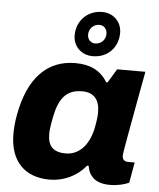

<svg xmlns="http://www.w3.org/2000/svg" viewBox="-55 -835 741 894"><g transform="rotate(5 315.0 -387.5)"><path d="M360 -578C429 -578 478 -628 478 -697C478 -749 439 -787 387 -787C318 -787 268 -736 268 -668C268 -616 307 -578 360 -578ZM366 -638C346 -638 330 -654 330 -676C330 -705 352 -726 379 -726C400 -726 415 -710 415 -687C415 -659 394 -638 366 -638ZM210 12C275 12 336 -16 379 -68H386C389 -50 394 -34 404 -23C422 2 453 12 493 12C527 12 559 4 581 -6L598 -102H567C551 -102 540 -110 540 -129C540 -144 565 -277 587 -398L611 -527H479L440 -463H433C401 -516 351 -539 283 -539C155 -539 64 -454 32 -272C26 -240 24 -211 24 -185C24 -57 95 12 210 12ZM274 -116C214 -116 190 -145 190 -200C190 -213 191 -229 201 -281C218 -366 251 -411 326 -411C383 -411 408 -376 408 -320C408 -306 407 -291 400 -252C385 -170 340 -116 274 -116Z"/></g></svg>

Font: Archivo ExtraBold
Style: Italic
Weight: 800
Italic angle: -10°
Designer: Hector Gatti
Foundry: Omnibus-Type
Version: Version 2.001